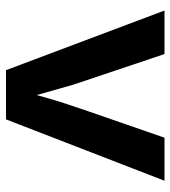

<svg xmlns="http://www.w3.org/2000/svg" viewBox="16 -584 568 640"><g transform="rotate(90 300.0 -264.0)"><path d="M377.9 0H213.9L15.1 -528.3H160.2L262.2 -224.6Q269.5 -200.2 296.9 -102.5Q299.8 -114.3 314.7 -164.8Q329.6 -215.3 439 -528.3H582.5Z"/></g></svg>

Font: Cousine
Style: Bold
Weight: 700
Monospace: yes
Designer: Steve Matteson
Foundry: Ascender Corporation
Version: Version 1.20